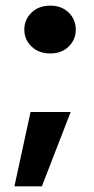

<svg xmlns="http://www.w3.org/2000/svg" viewBox="-20 -536 331 679"><path d="M158 -347Q117 -347 91.5 -371.5Q66 -396 66 -431Q66 -467 91.5 -491.5Q117 -516 158 -516Q198 -516 223 -491.5Q248 -467 248 -431Q248 -396 223 -371.5Q198 -347 158 -347ZM31 123 88 -140H230L128 123Z"/></svg>

Font: DM Sans 17pt Black
Style: Regular
Weight: 900
Version: Version 4.004;gftools[0.9.30]